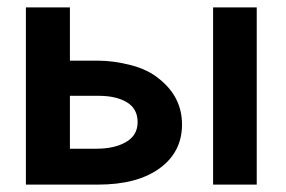

<svg xmlns="http://www.w3.org/2000/svg" viewBox="-20 -499 773 519"><path d="M556 0V-479H674V0ZM50 0V-479H169V-462V-335H245Q287 -335 333.5 -323Q380 -311 410 -286Q472 -237 472 -162.5Q472 -88 411.5 -44Q351 0 245 0ZM169 -240V-97H241Q289 -97 320.5 -115Q352 -133 352 -169Q352 -205 323 -222.5Q294 -240 247 -240Z"/></svg>

Font: Karmilla
Style: Bold
Weight: 700
Designer: Jonathan Pinhorn
Version: Version 1.000